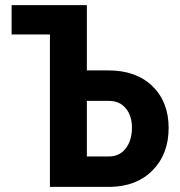

<svg xmlns="http://www.w3.org/2000/svg" viewBox="-20 -731 704 751"><path d="M25.4 -710.9H319.8V-455.6H404.3Q512.7 -455.6 576.2 -394Q639.6 -332.5 639.6 -230.5Q639.6 -128.9 577.6 -65.4Q515.6 -2 412.1 0H175.3V-596.2H25.4ZM319.8 -336.4V-119.1H406.2Q447.8 -119.1 471.9 -150.6Q496.1 -182.1 496.1 -231.4Q496.1 -277.8 472.4 -306.9Q448.7 -335.9 407.2 -336.4Z"/></svg>

Font: Roboto Condensed
Style: Bold
Weight: 700
Designer: Google
Version: Version 2.134; 2016